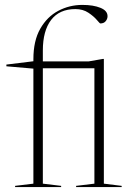

<svg xmlns="http://www.w3.org/2000/svg" viewBox="-20 -762 532 782"><path d="M154.5 -14 229 -5V0H41.5V-5L116 -14V-482.5L6 -492V-499L116 -512.5V-521Q116 -596 144 -645Q172 -694 217.5 -718Q263 -742 315.5 -742Q360 -742 389 -730.2Q418 -718.5 418 -696Q418 -685 410.5 -675.8Q403 -666.5 388.5 -666.5Q386.5 -666.5 374.2 -681Q362 -695.5 340 -710.2Q318 -725 287 -725Q222 -725 188.2 -680.8Q154.5 -636.5 154.5 -556.5V-512H341.5L399 -522H403V-14L475.5 -5V0H290V-5L364.5 -14V-484H154.5Z"/></svg>

Font: Newsreader Display ExtraLight
Style: Regular
Weight: 275
Designer: Hugues Gentile
Foundry: Production Type
Version: Version 1.002